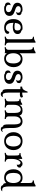

<svg xmlns="http://www.w3.org/2000/svg" viewBox="2022 -2871 952 5036"><g transform="rotate(90 2498.0 -353.0)"><path d="M378 -375Q378 -337 352.5 -319.5Q327 -302 295 -302L292 -307Q299 -310 307 -322Q315 -334 315 -354Q315 -388 290 -404.5Q265 -421 224 -421Q214 -421 200 -419Q186 -417 173 -410Q160 -403 150.5 -390Q141 -377 141 -356Q141 -328 160 -312Q179 -296 207.5 -285Q236 -274 269 -264Q302 -254 330.5 -238Q359 -222 378 -196Q397 -170 397 -127Q397 -57 344.5 -21.5Q292 14 206 14Q200 14 187 13.5Q174 13 161.5 11Q149 9 139 5Q129 1 129 -7Q87 -7 66 -29Q45 -51 45 -85Q45 -122 66.5 -138Q88 -154 116 -156L118 -153Q110 -144 108 -129.5Q106 -115 106 -107Q106 -85 116 -70.5Q126 -56 141 -47.5Q156 -39 174.5 -35.5Q193 -32 211 -32Q215 -32 229.5 -33Q244 -34 259 -40.5Q274 -47 286 -61.5Q298 -76 298 -102Q298 -133 280 -151Q262 -169 234.5 -181Q207 -193 175 -203.5Q143 -214 115.5 -229Q88 -244 70 -268.5Q52 -293 52 -334Q52 -375 70 -401Q88 -427 115 -442Q142 -457 172.5 -462.5Q203 -468 228 -468Q260 -468 277 -462Q294 -456 294 -445Q309 -445 324 -441.5Q339 -438 351 -430Q363 -422 370.5 -408.5Q378 -395 378 -375Z M711 -31Q726 -31 741 -34.5Q756 -38 769.5 -47.5Q783 -57 794.5 -74.5Q806 -92 815 -121Q838 -121 853 -110Q868 -99 868 -76Q868 -55 854.5 -38Q841 -21 818.5 -9.5Q796 2 766.5 8Q737 14 705 14Q650 14 608 -3.5Q566 -21 538 -52.5Q510 -84 495.5 -129Q481 -174 481 -228Q481 -340 540 -404Q599 -468 708 -468Q721 -468 734 -467Q747 -466 758 -462.5Q769 -459 776 -452.5Q783 -446 783 -436Q798 -436 813.5 -430Q829 -424 842.5 -412Q856 -400 864.5 -381.5Q873 -363 873 -337Q873 -300 855 -276Q837 -252 809.5 -237.5Q782 -223 749.5 -217.5Q717 -212 688 -212Q655 -212 626.5 -217Q598 -222 578 -229V-225Q578 -183 585 -147Q592 -111 607.5 -85.5Q623 -60 648.5 -45.5Q674 -31 711 -31ZM700 -421Q646 -421 617 -382Q588 -343 580 -274Q597 -263 626.5 -259.5Q656 -256 683 -256Q737 -256 758.5 -273Q780 -290 780 -332Q780 -382 757 -401.5Q734 -421 700 -421Z M1100 -99Q1100 -79 1106.5 -66Q1113 -53 1122.5 -45Q1132 -37 1144.5 -33.5Q1157 -30 1169 -30V0Q1157 0 1142.5 -1.5Q1128 -3 1112 -5Q1096 -7 1081.5 -8.5Q1067 -10 1055 -10Q1043 -10 1028.5 -8.5Q1014 -7 998 -5Q982 -3 967.5 -1.5Q953 0 941 0V-30Q968 -30 989 -45Q1010 -60 1010 -99V-617Q1010 -654 1008.5 -678.5Q1007 -703 1000 -716.5Q993 -730 980 -735.5Q967 -741 944 -741V-766Q969 -766 987.5 -769Q1006 -772 1021 -778Q1036 -784 1048.5 -792Q1061 -800 1075 -809H1100Z M1376 0Q1354 -5 1344 -6.5Q1334 -8 1320 -8Q1300 -8 1286 -6.5Q1272 -5 1260.5 -3.5Q1249 -2 1239.5 -1Q1230 0 1218 0V-30Q1230 -30 1242.5 -33.5Q1255 -37 1264.5 -45Q1274 -53 1280.5 -66Q1287 -79 1287 -99V-494Q1287 -576 1285.5 -624Q1284 -672 1277 -697Q1270 -722 1257 -729Q1244 -736 1221 -736V-766Q1246 -766 1263.5 -769Q1281 -772 1295 -778Q1309 -784 1321 -792Q1333 -800 1347 -809H1377V-388Q1403 -426 1438.5 -447Q1474 -468 1528 -468Q1574 -468 1613 -452.5Q1652 -437 1680.5 -407.5Q1709 -378 1725 -334.5Q1741 -291 1741 -235Q1741 -179 1724.5 -133Q1708 -87 1678 -54.5Q1648 -22 1607 -4Q1566 14 1517 14Q1423 14 1376 -57ZM1376 -227Q1376 -188 1384.5 -153Q1393 -118 1410 -91Q1427 -64 1453.5 -48.5Q1480 -33 1516 -33Q1555 -33 1579.5 -51Q1604 -69 1618.5 -96.5Q1633 -124 1638.5 -158Q1644 -192 1644 -225Q1644 -320 1609 -370.5Q1574 -421 1517 -421Q1491 -421 1466 -409.5Q1441 -398 1421 -374Q1401 -350 1388.5 -313.5Q1376 -277 1376 -227Z M2160 -375Q2160 -337 2134.5 -319.5Q2109 -302 2077 -302L2074 -307Q2081 -310 2089 -322Q2097 -334 2097 -354Q2097 -388 2072 -404.5Q2047 -421 2006 -421Q1996 -421 1982 -419Q1968 -417 1955 -410Q1942 -403 1932.5 -390Q1923 -377 1923 -356Q1923 -328 1942 -312Q1961 -296 1989.5 -285Q2018 -274 2051 -264Q2084 -254 2112.5 -238Q2141 -222 2160 -196Q2179 -170 2179 -127Q2179 -57 2126.5 -21.5Q2074 14 1988 14Q1982 14 1969 13.5Q1956 13 1943.5 11Q1931 9 1921 5Q1911 1 1911 -7Q1869 -7 1848 -29Q1827 -51 1827 -85Q1827 -122 1848.5 -138Q1870 -154 1898 -156L1900 -153Q1892 -144 1890 -129.5Q1888 -115 1888 -107Q1888 -85 1898 -70.5Q1908 -56 1923 -47.5Q1938 -39 1956.5 -35.5Q1975 -32 1993 -32Q1997 -32 2011.5 -33Q2026 -34 2041 -40.5Q2056 -47 2068 -61.5Q2080 -76 2080 -102Q2080 -133 2062 -151Q2044 -169 2016.5 -181Q1989 -193 1957 -203.5Q1925 -214 1897.5 -229Q1870 -244 1852 -268.5Q1834 -293 1834 -334Q1834 -375 1852 -401Q1870 -427 1897 -442Q1924 -457 1954.5 -462.5Q1985 -468 2010 -468Q2042 -468 2059 -462Q2076 -456 2076 -445Q2091 -445 2106 -441.5Q2121 -438 2133 -430Q2145 -422 2152.5 -408.5Q2160 -395 2160 -375Z M2408 -109Q2408 -57 2413.5 -25Q2419 7 2428 24.5Q2437 42 2448.5 48Q2460 54 2472 54Q2486 54 2495.5 51Q2505 48 2513 43L2523 52Q2512 78 2493.5 90.5Q2475 103 2452 103Q2423 103 2403.5 91Q2384 79 2384 59Q2343 59 2330.5 24Q2318 -11 2318 -79V-411H2252V-458H2258Q2285 -458 2304.5 -470.5Q2324 -483 2338.5 -503Q2353 -523 2363.5 -548.5Q2374 -574 2383 -600H2408V-458Q2444 -459 2467.5 -463.5Q2491 -468 2502 -479Q2525 -475 2532 -462.5Q2539 -450 2539 -441Q2539 -429 2531.5 -420.5Q2524 -412 2511.5 -407Q2499 -402 2483 -400Q2467 -398 2451 -398Q2429 -398 2408 -401Z M3033 -99Q3033 -79 3039.5 -66Q3046 -53 3055.5 -45Q3065 -37 3077.5 -33.5Q3090 -30 3102 -30V0Q3090 0 3075.5 -1.5Q3061 -3 3045 -5Q3029 -7 3014.5 -8.5Q3000 -10 2988 -10Q2976 -10 2961.5 -8.5Q2947 -7 2931 -5Q2915 -3 2900.5 -1.5Q2886 0 2874 0V-30Q2901 -30 2922 -45Q2943 -60 2943 -99V-254Q2943 -303 2936.5 -335Q2930 -367 2918 -386Q2906 -405 2889.5 -413Q2873 -421 2854 -421Q2831 -421 2809 -411Q2787 -401 2769 -379.5Q2751 -358 2740 -324Q2729 -290 2729 -241V-99Q2729 -79 2735.5 -66Q2742 -53 2751.5 -45Q2761 -37 2773.5 -33.5Q2786 -30 2798 -30V0Q2786 0 2771.5 -1.5Q2757 -3 2741 -5Q2725 -7 2710.5 -8.5Q2696 -10 2684 -10Q2672 -10 2657.5 -8.5Q2643 -7 2627 -5Q2611 -3 2596.5 -1.5Q2582 0 2570 0V-30Q2597 -30 2618 -45Q2639 -60 2639 -99V-266Q2639 -303 2637.5 -327.5Q2636 -352 2629 -365.5Q2622 -379 2609 -384.5Q2596 -390 2573 -390V-415Q2598 -415 2616.5 -418Q2635 -421 2650 -427Q2665 -433 2677.5 -441Q2690 -449 2704 -458H2729V-388Q2740 -405 2752 -419.5Q2764 -434 2781.5 -445Q2799 -456 2822.5 -462Q2846 -468 2879 -468Q2924 -468 2959 -452Q2994 -436 3013 -388Q3021 -402 3035 -416.5Q3049 -431 3068 -442.5Q3087 -454 3111 -461Q3135 -468 3164 -468Q3203 -468 3235 -454Q3267 -440 3290 -409.5Q3313 -379 3325.5 -329.5Q3338 -280 3338 -209V-110Q3338 -53 3342.5 -18.5Q3347 16 3354.5 34.5Q3362 53 3372.5 59.5Q3383 66 3394 66Q3408 66 3419 60.5Q3430 55 3438 47L3443 51Q3432 77 3411.5 89.5Q3391 102 3367 102Q3338 102 3318.5 86Q3299 70 3299 43Q3264 43 3253.5 8Q3243 -27 3243 -95V-252Q3243 -336 3223 -378.5Q3203 -421 3155 -421Q3141 -421 3120 -414.5Q3099 -408 3079.5 -390Q3060 -372 3046.5 -339.5Q3033 -307 3033 -255Z M3682 14Q3632 14 3589.5 -3.5Q3547 -21 3515 -53Q3483 -85 3465 -130Q3447 -175 3447 -231Q3447 -288 3465 -332Q3483 -376 3515 -406.5Q3547 -437 3589.5 -452.5Q3632 -468 3682 -468Q3731 -468 3774 -452.5Q3817 -437 3849 -406.5Q3881 -376 3899 -332Q3917 -288 3917 -231Q3917 -174 3899 -129Q3881 -84 3849 -52Q3817 -20 3774 -3Q3731 14 3682 14ZM3683 -32Q3720 -32 3746 -48Q3772 -64 3789 -91.5Q3806 -119 3814 -155Q3822 -191 3822 -231Q3822 -270 3814 -305Q3806 -340 3789 -365.5Q3772 -391 3745.5 -406Q3719 -421 3682 -421Q3645 -421 3618.5 -406.5Q3592 -392 3575 -366.5Q3558 -341 3550 -306Q3542 -271 3542 -231Q3542 -191 3550 -155Q3558 -119 3575.5 -91.5Q3593 -64 3619.5 -48Q3646 -32 3683 -32Z M4149 -99Q4149 -79 4155.5 -66Q4162 -53 4171.5 -45Q4181 -37 4193.5 -33.5Q4206 -30 4218 -30V0Q4206 0 4191.5 -1.5Q4177 -3 4161 -5Q4145 -7 4130.5 -8.5Q4116 -10 4104 -10Q4092 -10 4077.5 -8.5Q4063 -7 4047 -5Q4031 -3 4016.5 -1.5Q4002 0 3990 0V-30Q4017 -30 4038 -45Q4059 -60 4059 -99V-266Q4059 -303 4057.5 -327.5Q4056 -352 4049 -365.5Q4042 -379 4029 -384.5Q4016 -390 3993 -390V-415Q4018 -415 4036.5 -418Q4055 -421 4070 -427Q4085 -433 4097.5 -441Q4110 -449 4124 -458H4149V-354Q4173 -413 4206.5 -440.5Q4240 -468 4275 -468Q4297 -468 4315 -461Q4333 -454 4333 -437Q4353 -437 4364.5 -424Q4376 -411 4376 -388Q4376 -362 4358 -342.5Q4340 -323 4298 -315Q4302 -330 4302 -345Q4302 -381 4285.5 -398Q4269 -415 4249 -415Q4233 -415 4215.5 -398.5Q4198 -382 4183 -353Q4168 -324 4158.5 -285.5Q4149 -247 4149 -202Z M4870 -121Q4870 -29 4888 18.5Q4906 66 4962 66Q4969 66 4978.5 65Q4988 64 4993 62L4996 67Q4983 88 4960.5 95Q4938 102 4918 102Q4879 102 4857.5 85Q4836 68 4836 43Q4807 43 4795 22Q4783 1 4781 -41Q4747 -8 4710.5 3Q4674 14 4640 14Q4586 14 4545 -4Q4504 -22 4476 -54.5Q4448 -87 4434 -132Q4420 -177 4420 -231Q4420 -294 4439.5 -338.5Q4459 -383 4490.5 -412Q4522 -441 4562.5 -454.5Q4603 -468 4645 -468Q4687 -468 4719 -455Q4751 -442 4780 -409V-612Q4780 -649 4778.5 -673.5Q4777 -698 4770 -711.5Q4763 -725 4750 -730.5Q4737 -736 4714 -736V-766Q4739 -766 4756.5 -769Q4774 -772 4788 -778Q4802 -784 4814 -792Q4826 -800 4840 -809H4870ZM4645 -32Q4679 -32 4705 -47.5Q4731 -63 4747.5 -90Q4764 -117 4772.5 -152.5Q4781 -188 4781 -229Q4781 -268 4773 -302.5Q4765 -337 4748 -363.5Q4731 -390 4705.5 -405Q4680 -420 4644 -420Q4608 -420 4583 -405.5Q4558 -391 4543 -365.5Q4528 -340 4521.5 -305.5Q4515 -271 4515 -231Q4515 -192 4521 -156Q4527 -120 4542 -92.5Q4557 -65 4582 -48.5Q4607 -32 4645 -32Z"/></g></svg>

Font: Milonga
Style: Regular
Weight: 400
Designer: Pablo Impallari, Brenda Gallo, Rodrigo Fuenzalida
Foundry: Pablo Impallari, Brenda Gallo, Rodrigo Fuenzalida
Version: Version 1.000; ttfautohint (v0.93) -l 8 -r 50 -G 200 -x 14 -